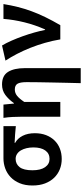

<svg xmlns="http://www.w3.org/2000/svg" viewBox="518 -1132 815 1891"><g transform="rotate(-90 925.5 -186.5)"><path d="M305 14Q251 14 203.5 -5Q156 -24 120.5 -60.5Q85 -97 64.5 -150.5Q44 -204 44 -274Q44 -346 66.5 -400Q89 -454 126.5 -489.5Q164 -525 212 -542.5Q260 -560 312 -560H629V-438Q582 -443 545.5 -445.5Q509 -448 464 -450V-445Q509 -420 534 -370Q559 -320 559 -251Q559 -189 540 -140Q521 -91 487 -56.5Q453 -22 406.5 -4Q360 14 305 14ZM306 -106Q359 -106 389 -148Q419 -190 419 -265Q419 -301 411.5 -332.5Q404 -364 390 -388Q376 -412 354.5 -426Q333 -440 306 -440Q256 -440 225 -401Q194 -362 194 -274Q194 -194 224.5 -150Q255 -106 306 -106Z M1052 201Q1054 135 1055.5 62.5Q1057 -10 1058.5 -80Q1060 -150 1061 -215Q1062 -280 1062 -331Q1062 -396 1046 -422Q1030 -448 990 -448Q955 -448 927.5 -426Q900 -404 867 -355V0H721V-393Q721 -426 719 -470Q717 -514 710 -560H841L851 -457H855Q893 -510 936.5 -542Q980 -574 1039 -574Q1126 -574 1163 -514.5Q1200 -455 1200 -349V201Z M1483 0Q1470 -78 1448.5 -152.5Q1427 -227 1399.5 -296Q1372 -365 1340 -426.5Q1308 -488 1274 -540L1423 -574Q1447 -534 1470.5 -480.5Q1494 -427 1514.5 -369.5Q1535 -312 1551 -255Q1567 -198 1576 -150H1581Q1625 -248 1651 -353Q1677 -458 1685 -560H1831Q1819 -486 1802 -418Q1785 -350 1760 -282.5Q1735 -215 1701.5 -146Q1668 -77 1623 0Z"/></g></svg>

Font: Kinto Sans
Style: Bold
Weight: 700
Designer: Authors: Ryoko NISHIZUKA  (kana & ideographs); Paul D. Hunt (Latin, Greek & Cyrillic); Wenlong ZHANG  (bopomofo); Sandol
Foundry: Adobe Systems Incorporated, ookami Inc.
Version: Version 0.001